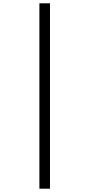

<svg xmlns="http://www.w3.org/2000/svg" viewBox="-20 -859 540 1160"><path d="M218 281H282V-839H218Z"/></svg>

Font: Noto Sans Mono CJK SC
Style: Regular
Weight: 400
Designer: Ryoko NISHIZUKA 西塚涼子 (kana, bopomofo & ideographs); Paul D. Hunt (Latin, Greek & Cyrillic); Sandoll Communications 산돌커뮤니
Foundry: Adobe
Version: Version 2.004;hotconv 1.0.118;makeotfexe 2.5.65603